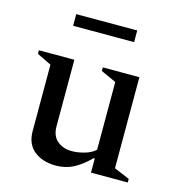

<svg xmlns="http://www.w3.org/2000/svg" viewBox="-99 -730 767 827"><g transform="rotate(15 284.0 -316.5)"><path d="M223 10Q164 10 126.5 -20Q89 -50 89 -108V-404L25 -435V-451H183V-154Q183 -112 208.5 -90Q234 -68 275 -68Q300 -68 330 -76.5Q360 -85 378 -102V-404L310 -435V-451H473V-45L542 -16V0H378V-63H373Q336 -26 301 -8Q266 10 223 10ZM140 -591V-643H412V-591Z"/></g></svg>

Font: Spectral Medium
Style: Regular
Weight: 500
Designer: Jean-Baptiste Levee
Foundry: Production Type
Version: Version 2.001